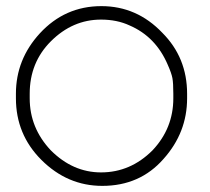

<svg xmlns="http://www.w3.org/2000/svg" viewBox="-20 -585 687 627"><path d="M32 -264V-279Q32 -391 110 -476Q192 -565 311 -565Q427 -565 510 -478Q591 -397 591 -279V-264Q591 -152 514 -66Q437 22 314 22Q200 22 115 -63Q32 -146 32 -264ZM546 -264V-279Q546 -314 543 -330Q540 -346 528 -373Q489 -465 403 -502Q362 -521 310 -521Q217 -521 146 -450Q77 -381 77 -279V-264Q77 -167 146 -94Q218 -22 310 -22Q406 -22 478 -94Q546 -166 546 -264Z"/></svg>

Font: Bhavuka
Style: Regular
Weight: 400
Version: 2.94.0; ttfautohint (v1.2) -l 7 -r 28 -G 50 -x 13 -D deva -f